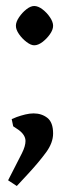

<svg xmlns="http://www.w3.org/2000/svg" viewBox="-20 -497 231 640"><path d="M36 123 7 104 53 14Q65 -10 65 -27Q65 -47 42 -64L24 -76L19 -100L36 -107Q50 -112 64.5 -115.5Q79 -119 92 -119Q119 -119 138 -104Q157 -89 157 -52Q157 -21 133.5 11Q110 43 75 81ZM94 -346Q83 -346 68.5 -357Q54 -368 43.5 -383Q33 -398 33 -411Q33 -424 43.5 -439.5Q54 -455 68 -466Q82 -477 94 -477Q107 -477 121.5 -466Q136 -455 146.5 -439.5Q157 -424 157 -411Q157 -398 146.5 -383Q136 -368 121.5 -357Q107 -346 94 -346Z"/></svg>

Font: Gabriela
Style: Regular
Weight: 400
Designer: Eduardo Rodriguez Tunni
Foundry: Eduardo Rodriguez Tunni
Version: Version 2.001;gftools[0.9.26]